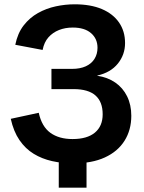

<svg xmlns="http://www.w3.org/2000/svg" viewBox="-20 -742 667 892"><path d="M320 17Q269 17 222 6.5Q175 -4 136.5 -27.5Q98 -51 70.5 -91Q43 -131 30 -190L160 -218Q174 -154 214 -125Q254 -96 317 -96Q385 -96 421 -126Q457 -156 457 -211Q457 -269 423.5 -298.5Q390 -328 322 -328H219V-422H315Q352 -422 378.5 -434Q405 -446 419 -468.5Q433 -491 433 -520Q433 -562 403 -588Q373 -614 318 -614Q283 -614 254 -602.5Q225 -591 205 -568.5Q185 -546 178 -510L51 -534Q62 -588 90 -624Q118 -660 156.5 -681.5Q195 -703 239 -712.5Q283 -722 327 -722Q401 -722 453 -700Q505 -678 533 -637.5Q561 -597 561 -542Q561 -488 527.5 -446.5Q494 -405 432 -391V-390Q480 -383 515.5 -358.5Q551 -334 570.5 -294.5Q590 -255 590 -204Q590 -138 558.5 -88Q527 -38 467 -10.5Q407 17 320 17ZM253 130V-62H382V130Z"/></svg>

Font: TikTok Sans 24pt SemiBold
Style: Regular
Weight: 600
Version: Version 4.000